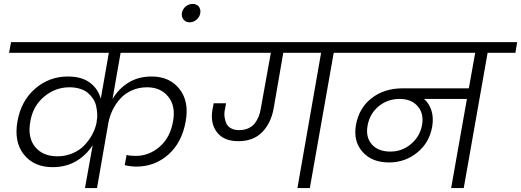

<svg xmlns="http://www.w3.org/2000/svg" viewBox="-20 -954 2644 974"><path d="M411.1 0 450.2 -217.8Q418 -167 366.5 -136.5Q314.9 -106 247.1 -106Q152.3 -106 101.1 -170.2Q49.8 -234.4 68.8 -339.8Q87.4 -442.9 158.4 -504.4Q229.5 -565.9 324.2 -565.9Q394 -565.9 435.8 -534.9Q477.5 -503.9 491.2 -453.1L532.2 -686H25.9L36.1 -740.2H1096.2L1086.9 -686H591.8L550.8 -451.2Q580.6 -502.9 630.9 -534.4Q681.2 -565.9 749 -565.9Q840.8 -565.9 890.6 -502.4Q940.4 -439 921.9 -337.9Q902.8 -230.5 834 -169.7Q765.1 -108.9 671.9 -108.9Q643.1 -108.9 612.8 -116.2L622.1 -168Q638.7 -163.1 668 -163.1Q736.8 -163.1 790.5 -210.2Q844.2 -257.3 857.9 -338.9Q872.1 -416 833.5 -463.6Q794.9 -511.2 726.1 -511.2Q684.1 -511.2 648.7 -495.4Q613.3 -479.5 589.6 -452.9Q565.9 -426.3 551 -395.3Q536.1 -364.3 529.8 -331.1L472.2 0ZM271 -161.1Q313 -161.1 349.1 -176.8Q385.3 -192.4 408.9 -217.8Q432.6 -243.2 447.8 -271.5Q462.9 -299.8 469.2 -329.1L471.2 -337.9H470.2Q474.6 -357.9 473.1 -378.4Q471.7 -398.9 467.3 -418Q462.9 -437 451.4 -454.1Q439.9 -471.2 424.3 -483.9Q408.7 -496.6 385 -503.9Q361.3 -511.2 332 -511.2Q261.2 -511.2 204.1 -463.9Q147 -416.5 133.8 -337.9Q119.1 -256.3 158.2 -208.7Q197.3 -161.1 271 -161.1Z M902.8 -888.2Q905.8 -907.2 921.6 -920.7Q937.5 -934.1 957 -934.1Q977.5 -934.1 988.3 -920.9Q999 -907.7 996.1 -888.2Q993.2 -868.2 977.3 -854.5Q961.4 -840.8 941.9 -840.8Q922.4 -840.8 911.1 -854.5Q899.9 -868.2 902.8 -888.2Z M1488.8 0 1608.9 -686H1417L1368.2 -403.8Q1355 -330.1 1310.3 -283.9Q1265.6 -237.8 1189 -237.8Q1114.7 -237.8 1080.1 -283.7Q1045.4 -329.6 1058.1 -399.9L1064 -430.2H1127L1121.1 -398.9Q1116.7 -379.9 1119.1 -361.1Q1121.6 -342.3 1128.4 -327.4Q1135.3 -312.5 1151.9 -303.2Q1168.5 -293.9 1192.9 -293.9Q1219.2 -293.9 1239.5 -303Q1259.8 -312 1272.2 -328.1Q1284.7 -344.2 1292 -362.3Q1299.3 -380.4 1302.7 -401.9L1354 -686H1027.8L1038.1 -740.2H1822.8L1813 -686H1672.9L1551.8 0Z M1960.4 -185.1Q2019.5 -185.1 2064.7 -223.1Q2109.9 -261.2 2120.6 -317.9Q2131.8 -376.5 2099.6 -414.3Q2067.4 -452.1 2007.3 -452.1Q1945.8 -452.1 1900.6 -414.6Q1855.5 -377 1844.7 -316.9Q1834 -258.3 1866.2 -221.7Q1898.4 -185.1 1960.4 -185.1ZM1754.4 -686 1764.6 -740.2H2603.5L2594.7 -686H2453.6L2332.5 0H2268.6L2348.6 -452.1H2131.3Q2157.2 -429.2 2168.7 -393.1Q2180.2 -356.9 2172.4 -311Q2158.2 -230 2096.4 -179.9Q2034.7 -129.9 1953.6 -129.9Q1866.7 -129.9 1819.1 -183.6Q1771.5 -237.3 1785.6 -319.8Q1801.3 -406.7 1865.5 -456.3Q1929.7 -505.9 2022.5 -505.9H2358.4L2390.6 -686Z"/></svg>

Font: SVN-Poppins Light
Style: Italic
Weight: 300
Italic angle: -10°
Designer: Ninad Kale (Devanagari), Jonny Pinhorn (Latin)
Foundry: Indian Type Foundry
Version: Version 3.002 2017